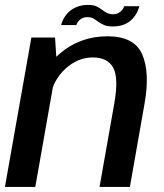

<svg xmlns="http://www.w3.org/2000/svg" viewBox="-28 -742 652 762"><path d="M-8.5 0H112L197.5 -484.5L190.5 -593H96.5ZM367 0H487.5L546 -332.5Q567.5 -455 536.2 -526.5Q505 -598 398.5 -598Q290 -598 210.2 -530Q130.5 -462 117.5 -388L170.5 -354.5Q182.5 -424 231.5 -469Q280.5 -514 340 -514Q399 -514 421.2 -473.5Q443.5 -433 425.5 -331ZM419.5 -637Q442.5 -637 459.2 -642.8Q476 -648.5 488 -658.2Q500 -668 507.5 -679Q515 -690 519.2 -700.2Q523.5 -710.5 525 -717.5H465Q463.5 -711.5 458 -704Q452.5 -696.5 443.2 -691Q434 -685.5 421.5 -685.5Q406 -685.5 395.8 -691Q385.5 -696.5 376 -704Q366.5 -711.5 354.2 -717Q342 -722.5 322 -722.5Q299.5 -722.5 282.2 -716.5Q265 -710.5 253 -701.2Q241 -692 233 -681.2Q225 -670.5 220.8 -660.2Q216.5 -650 214.5 -642.5H275Q276.5 -649 281.8 -656.2Q287 -663.5 296.5 -668.8Q306 -674 319.5 -674Q333 -674 342.8 -668.5Q352.5 -663 362.2 -655.5Q372 -648 385.5 -642.5Q399 -637 419.5 -637Z"/></svg>

Font: Anybody UltraCondensed Thin Medium
Style: Italic
Weight: 500
Italic angle: -10°
Version: Version 1.111